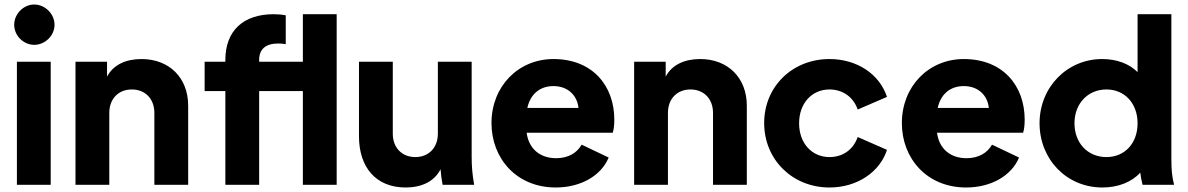

<svg xmlns="http://www.w3.org/2000/svg" viewBox="-20 -820 5273 852"><path d="M55 0H205V-546H55ZM43 -710C43 -662 84 -621 132 -621C180 -621 222 -662 222 -710C222 -758 180 -800 132 -800C84 -800 43 -758 43 -710Z M315 0H465V-319C465 -382 506 -423 565 -423C624 -423 665 -382 665 -319V0H815V-351C815 -475 731 -558 608 -558C539 -558 483 -533 455 -480V-546H315Z M980 0H1130V-416H1324V0H1474V-757H1324V-546H1130V-554C1130 -602 1159 -627 1215 -627C1225 -627 1235 -626 1248 -624V-752C1234 -755 1212 -757 1195 -757C1059 -757 980 -683 980 -554V-546H888V-416H980Z M1780 12C1850 12 1907 -14 1935 -69C1936 -50 1939 -28 1944 0H2084C2076 -47 2073 -80 2073 -127V-546H1923V-227C1923 -164 1882 -123 1823 -123C1764 -123 1723 -164 1723 -227V-546H1573V-215C1573 -79 1647 12 1780 12Z M2446 12C2558 12 2648 -41 2681 -121L2561 -178C2540 -141 2501 -118 2448 -118C2374 -118 2326 -162 2317 -231H2699C2704 -246 2706 -267 2706 -289C2706 -440 2609 -558 2436 -558C2280 -558 2161 -437 2161 -274C2161 -116 2273 12 2446 12ZM2320 -341C2334 -404 2377 -438 2436 -438C2498 -438 2541 -399 2547 -341Z M2794 0H2944V-319C2944 -382 2985 -423 3044 -423C3103 -423 3144 -382 3144 -319V0H3294V-351C3294 -475 3210 -558 3087 -558C3018 -558 2962 -533 2934 -480V-546H2794Z M3661 12C3785 12 3885 -58 3916 -155L3786 -212C3767 -157 3721 -123 3661 -123C3582 -123 3526 -185 3526 -273C3526 -361 3582 -423 3661 -423C3720 -423 3767 -389 3786 -334L3916 -390C3883 -491 3783 -558 3661 -558C3496 -558 3371 -436 3371 -274C3371 -111 3497 12 3661 12Z M4267 12C4379 12 4469 -41 4502 -121L4382 -178C4361 -141 4322 -118 4269 -118C4195 -118 4147 -162 4138 -231H4520C4525 -246 4527 -267 4527 -289C4527 -440 4430 -558 4257 -558C4101 -558 3982 -437 3982 -274C3982 -116 4094 12 4267 12ZM4141 -341C4155 -404 4198 -438 4257 -438C4319 -438 4362 -399 4368 -341Z M4872 12C4940 12 5001 -11 5040 -54C5042 -37 5045 -20 5050 0H5190C5181 -35 5178 -65 5178 -113V-757H5028V-500C4991 -537 4936 -558 4871 -558C4715 -558 4593 -433 4593 -273C4593 -114 4712 12 4872 12ZM4748 -273C4748 -360 4807 -423 4890 -423C4971 -423 5028 -361 5028 -273C5028 -184 4971 -123 4890 -123C4807 -123 4748 -185 4748 -273Z"/></svg>

Font: Mluvka ExtraBold
Style: Regular
Weight: 800
Designer: Modified by Jiří Krblich, Original typeface by Gumpita Rahayu
Foundry: Gumpita Rahayu & Jiří Krblich
Version: Version 2.000;Glyphs 3.1.1 (3134)